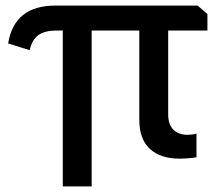

<svg xmlns="http://www.w3.org/2000/svg" viewBox="-20 -560 783 685"><path d="M204 -451H183Q139 -451 116.5 -434.5Q94 -418 86 -381L9 -405Q31 -540 177 -540H685L720 -510V-451H580V-153Q580 -116 598.5 -97.5Q617 -79 649 -79Q654 -79 664 -80Q674 -81 681 -83V1Q671 3 653 4.5Q635 6 621 6Q552 6 514.5 -29Q477 -64 477 -132V-451H307V105H204Z"/></svg>

Font: Encode Sans Narrow
Style: Medium
Weight: 500
Designer: Pablo Impallari, Andres Torresi
Foundry: Pablo Impallari, Andres Torresi
Version: Version 1.000; ttfautohint (v1.00) -l 8 -r 50 -G 200 -x 14 -